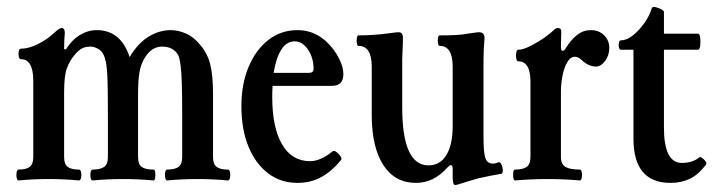

<svg xmlns="http://www.w3.org/2000/svg" viewBox="-20 -511 2047 548"><path d="M33 4Q29 4 27.5 -4Q26 -12 27.5 -19.5Q29 -27 33 -27Q54 -27 64.5 -34.5Q75 -42 75 -63V-280Q75 -342 40 -342Q35 -342 33.5 -349.5Q32 -357 33.5 -364.5Q35 -372 40 -372Q61 -372 88 -385Q115 -398 140 -422Q150 -431 156 -431Q165 -431 165 -417Q164 -406 163.5 -395.5Q163 -385 163 -371L168 -370Q185 -397 208 -411Q231 -425 256 -425Q325 -425 350 -348Q373 -387 403.5 -406Q434 -425 467 -425Q489 -425 511.5 -415Q534 -405 552 -382Q572 -359 580 -327.5Q588 -296 588 -243V-63Q588 -42 598.5 -34.5Q609 -27 630 -27Q635 -27 636.5 -19.5Q638 -12 636.5 -4Q635 4 630 4Q609 2 587 1Q565 0 544 0Q522 0 500.5 1Q479 2 457 4Q453 4 451.5 -4Q450 -12 451.5 -19.5Q453 -27 457 -27Q479 -27 489.5 -34.5Q500 -42 500 -63V-176Q500 -235 499 -270Q498 -305 495.5 -324Q493 -343 489 -353Q475 -378 443 -378Q414 -378 395 -349Q382 -329 378 -304.5Q374 -280 374 -242V-63Q374 -42 384.5 -34.5Q395 -27 418 -27Q422 -27 423 -19.5Q424 -12 423 -4Q422 4 418 4Q396 2 374.5 1Q353 0 332 0Q310 0 288 1Q266 2 245 4Q240 4 238.5 -4Q237 -12 238.5 -19.5Q240 -27 245 -27Q266 -27 277 -34.5Q288 -42 288 -63V-173Q288 -239 287 -277.5Q286 -316 282 -335Q277 -360 264 -369Q251 -378 238 -378Q223 -378 212.5 -372Q202 -366 192 -353Q180 -339 171.5 -318Q163 -297 163 -248V-63Q163 -42 173.5 -34.5Q184 -27 205 -27Q210 -27 211.5 -19.5Q213 -12 211.5 -4Q210 4 205 4Q184 2 163 1Q142 0 119 0Q97 0 76 1Q55 2 33 4Z M829 11Q781 11 745 -16.5Q709 -44 689 -93Q669 -142 669 -208Q669 -271 689.5 -320Q710 -369 746 -397Q782 -425 829 -425Q891 -425 933 -368Q960 -330 960 -299Q960 -266 927 -266H758Q757 -251 757 -235Q757 -147 785 -99Q813 -51 865 -51Q895 -51 929 -79Q934 -82 940.5 -77Q947 -72 951.5 -65.5Q956 -59 954 -55Q926 -21 896 -5Q866 11 829 11ZM821 -393Q798 -393 783 -369.5Q768 -346 761 -303H861Q875 -303 875 -314Q875 -346 859 -369.5Q843 -393 821 -393Z M1279 17Q1275 17 1273.5 10.5Q1272 4 1272 -5V-28Q1272 -40 1267 -40Q1264 -40 1256 -32Q1218 11 1167 11Q1107 11 1074 -40Q1041 -91 1041 -183V-321Q1041 -380 1003 -380Q1000 -380 998.5 -387.5Q997 -395 998.5 -402.5Q1000 -410 1003 -410Q1024 -410 1046 -411.5Q1068 -413 1082 -415Q1100 -417 1105.5 -418Q1111 -419 1118 -419Q1130 -419 1130 -403Q1130 -386 1129 -368.5Q1128 -351 1128 -340V-205Q1128 -39 1203 -39Q1236 -39 1254 -68.5Q1272 -98 1272 -150V-321Q1272 -380 1235 -380Q1231 -380 1230 -387.5Q1229 -395 1230 -402.5Q1231 -410 1235 -410Q1261 -410 1281 -411Q1301 -412 1315 -415Q1331 -417 1336.5 -418Q1342 -419 1347 -419Q1363 -419 1363 -402Q1360 -370 1360 -340V-120Q1360 -75 1365.5 -59.5Q1371 -44 1387 -44Q1394 -44 1403 -48Q1408 -49 1411.5 -41Q1415 -33 1415 -24.5Q1415 -16 1411 -15Q1404 -14 1383 -10Q1362 -6 1345 -2Q1327 3 1314.5 7Q1302 11 1289 15Q1283 17 1279 17Z M1450 4Q1446 4 1445 -4Q1444 -12 1445 -19.5Q1446 -27 1450 -27Q1472 -27 1483 -34.5Q1494 -42 1494 -63V-278Q1494 -336 1459 -336Q1455 -336 1453.5 -344Q1452 -352 1453.5 -360.5Q1455 -369 1459 -369Q1473 -369 1494.5 -380Q1516 -391 1535 -404.5Q1554 -418 1560 -425Q1566 -431 1572 -431Q1582 -431 1582 -421Q1582 -410 1581.5 -400.5Q1581 -391 1581 -381Q1581 -366 1585 -366Q1592 -366 1595 -374Q1611 -399 1628 -412Q1645 -425 1667 -425Q1689 -425 1704 -410.5Q1719 -396 1719 -374Q1719 -353 1707 -337Q1695 -321 1681 -321Q1672 -321 1662 -325Q1652 -329 1642 -338Q1631 -349 1621 -349Q1608 -349 1599 -333.5Q1590 -318 1585.5 -295Q1581 -272 1581 -250V-63Q1581 -42 1594 -34.5Q1607 -27 1635 -27Q1639 -27 1640.5 -19.5Q1642 -12 1640.5 -4Q1639 4 1635 4Q1611 2 1588.5 1Q1566 0 1543 0Q1520 0 1497 1Q1474 2 1450 4Z M1894 11Q1788 11 1788 -115V-369H1753Q1748 -369 1746.5 -375.5Q1745 -382 1746.5 -389Q1748 -396 1753 -396Q1769 -396 1786.5 -410Q1804 -424 1819 -445Q1834 -466 1840 -487Q1843 -495 1859 -488Q1875 -483 1875 -476V-415H1972Q1977 -415 1978.5 -403.5Q1980 -392 1978.5 -380.5Q1977 -369 1972 -369H1875V-147Q1875 -46 1926 -46Q1957 -46 1976 -62Q1980 -65 1989.5 -55.5Q1999 -46 1995 -41Q1973 -12 1948.5 -0.5Q1924 11 1894 11Z"/></svg>

Font: Junicode Two Beta Condensed Medium
Style: Regular
Weight: 500
Width: 3
Designer: Peter S. Baker
Foundry: Briery Creek Software
Version: Version 1.053; ttfautohint (v1.8.4)